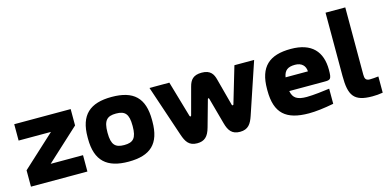

<svg xmlns="http://www.w3.org/2000/svg" viewBox="-69 -1093 3003 1485"><g transform="rotate(-15 1433.0 -350.5)"><path d="M32 -500V-369H291L32 -131V0H484V-131H225L484 -369V-500Z M554 -256V-244C554 -66 640 9 813 9C988 9 1070 -66 1070 -244V-256C1070 -434 988 -509 813 -509C640 -509 554 -434 554 -256ZM712 -248V-252C712 -348 742 -376 813 -376C885 -376 913 -347 913 -252V-248C913 -153 885 -124 813 -124C742 -124 712 -152 712 -248Z M1470 -89 1529 -300C1530 -307 1538 -307 1540 -300L1598 -89C1615 -26 1641 9 1705 9C1771 9 1795 -30 1815 -89L1953 -500H1795L1709 -209C1708 -205 1704 -204 1702 -204C1699 -204 1697 -206 1696 -209L1638 -427C1627 -470 1607 -510 1535 -510C1466 -510 1442 -477 1429 -427L1371 -211C1370 -207 1367 -205 1365 -205C1363 -205 1359 -207 1358 -211L1274 -500H1115L1253 -89C1273 -30 1296 9 1362 9C1420 9 1451 -19 1470 -89Z M2492 -277C2492 -422 2416 -509 2248 -509C2076 -509 1991 -435 1991 -256V-244C1991 -62 2074 9 2257 9C2311 9 2378 1 2456 -14V-135C2414 -129 2324 -118 2273 -118C2198 -118 2164 -138 2153 -197H2434C2483 -197 2492 -200 2492 -277ZM2153 -307C2162 -361 2190 -382 2248 -382C2301 -382 2330 -352 2332 -307Z M2779 -123C2745 -123 2739 -142 2739 -172V-710H2581V-204C2581 -46 2616 9 2765 9C2792 9 2820 7 2848 2V-128C2827 -125 2792 -123 2779 -123Z"/></g></svg>

Font: LT Wave Alt Black
Style: Regular
Weight: 900
Designer: Daniel Lyons
Version: Version 2.5 (Glyphs App)